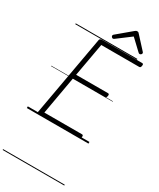

<svg xmlns="http://www.w3.org/2000/svg" viewBox="-412 -1370 1638 1983"><g transform="rotate(30 407.0 -378.5)"><path d="M145 0Q131 0 124.5 -5.5Q118 -11 120 -23L291 -979Q293 -988 299.5 -993Q306 -998 321 -998H799Q809 -998 812 -992Q815 -986 813 -973Q811 -959 806 -953.5Q801 -948 791 -948H340L269 -552H649Q659 -552 662 -546Q665 -540 663 -528Q661 -514 655.5 -508Q650 -502 641 -502H260L180 -50H629Q638 -50 641.5 -44Q645 -38 643 -25Q641 -12 635.5 -6Q630 0 621 0ZM411 -1065Q403 -1065 396 -1072.5Q389 -1080 389 -1088Q389 -1092 390.5 -1095.5Q392 -1099 396 -1103L564 -1244Q572 -1251 578 -1254Q584 -1257 593 -1257Q601 -1257 606.5 -1253.5Q612 -1250 617 -1243L747 -1101Q751 -1098 752 -1094Q753 -1090 753 -1087Q753 -1078 745 -1071.5Q737 -1065 730 -1065Q724 -1065 720 -1067.5Q716 -1070 711 -1075L587 -1192L430 -1074Q425 -1070 420.5 -1067.5Q416 -1065 411 -1065ZM0 490H735V500H0ZM0 -20H735V0H0ZM0 -505H735V-500H0ZM0 -1010H735V-1000H0Z"/></g></svg>

Font: Playwrite ZA Guides
Style: Regular
Weight: 400
Designer: Veronika Burian, José Scaglione
Foundry: TypeTogether
Version: Version 1.003